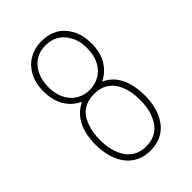

<svg xmlns="http://www.w3.org/2000/svg" viewBox="-214 -794 889 889"><g transform="rotate(-45 230.5 -350.0)"><path d="M392 -191Q392 -127 370 -80Q350 -37 314.5 -14.5Q279 8 230 8Q181 8 145.5 -15.5Q110 -39 90 -83Q69 -131 69 -192Q69 -253 89 -298Q113 -351 161 -374Q166 -376 161 -379Q124 -397 102 -430Q73 -473 73 -536Q73 -594 97 -634Q117 -669 151.5 -688.5Q186 -708 230 -708Q322 -708 364 -635Q388 -596 388 -535Q388 -473 360 -431Q336 -396 302 -379Q300 -378 299.5 -377Q299 -376 301 -375Q349 -352 372 -301Q392 -255 392 -191ZM230 -390Q265 -390 293 -406Q321 -422 337 -450Q358 -486 358 -536Q358 -587 337 -620Q321 -649 294 -665Q267 -681 229 -681Q193 -681 165.5 -664Q138 -647 122 -617Q103 -581 103 -534Q103 -484 126 -446Q143 -419 169.5 -404.5Q196 -390 230 -390ZM362 -192Q362 -248 345 -287Q331 -323 301.5 -343Q272 -363 230 -363Q189 -363 159.5 -343.5Q130 -324 116 -287Q99 -247 99 -191Q99 -136 118 -93Q151 -20 230 -20Q311 -20 343 -94Q362 -135 362 -192Z"/></g></svg>

Font: Barlow Semi Condensed Thin
Style: Regular
Weight: 250
Width: 4
Designer: Jeremy Tribby
Foundry: Tribby Type
Version: Version 1.408